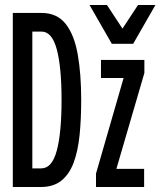

<svg xmlns="http://www.w3.org/2000/svg" viewBox="-20 -752 656 772"><path d="M31.5 0V-700H147Q209 -700 243.8 -656.2Q278.5 -612.5 292.5 -533.5Q306.5 -454.5 306.5 -350Q306.5 -273 300 -208.8Q293.5 -144.5 276 -97.8Q258.5 -51 226.5 -25.5Q194.5 0 143 0ZM110 -75H146Q189 -75 208.2 -146Q227.5 -217 227.5 -350Q227.5 -483 208.2 -554Q189 -625 147 -625H110ZM366 0V-54L477 -438.5H386V-511H560.5V-458.5L448 -73H559.5V0ZM429.5 -576 340 -732H410L472.5 -637L535 -732H605L515.5 -576Z"/></svg>

Font: Overpass Mono
Style: Regular
Weight: 400
Designer: Delve Withrington, Dave Bailey
Foundry: Delve Fonts LLC
Version: Version 4.000